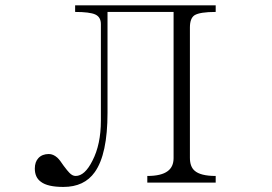

<svg xmlns="http://www.w3.org/2000/svg" viewBox="-20 -698 1040 735"><path d="M366.2 -605.5V-236.3Q366.2 -145.5 334 -83Q304.7 -24.4 269.5 -24.4Q256.8 -24.4 245.1 -37.1Q238.3 -43.9 223.6 -63.5Q209 -85.9 199.2 -94.7Q183.6 -108.4 167 -108.4Q141.6 -108.4 127 -92.8Q113.3 -78.1 113.3 -52.7Q113.3 -18.6 136.7 -2Q162.1 17.6 222.7 17.6Q302.7 17.6 342.8 -39.1Q391.6 -107.4 391.6 -266.6V-652.3H644.5V-92.8Q644.5 -59.6 622.1 -43Q597.7 -24.4 543.9 -24.4V1H805.7V-24.4Q747.1 -24.4 724.6 -44.9Q707 -60.5 707 -93.8V-592.8Q707 -627.9 724.6 -639.6Q745.1 -652.3 805.7 -652.3V-677.7H267.6V-652.3Q323.2 -652.3 344.7 -642.6Q366.2 -632.8 366.2 -605.5Z"/></svg>

Font: BatangChe
Style: Regular
Weight: 400
Monospace: yes
Version: Version 2.21